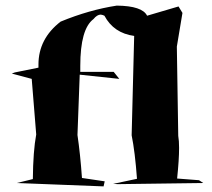

<svg xmlns="http://www.w3.org/2000/svg" viewBox="-20 -738 757 684"><path d="M349 -74 40 -86 97 -100Q98 -200 109 -259L93 -457L22 -476L33 -480L117 -497V-508Q117 -600 196 -661Q298 -703 396 -718Q487 -717 504 -682L616 -715L630 -692L610 -572L615 -254Q618 -237 618 -211Q618 -169 611 -102L689 -96L704 -86L400 -82L383 -83L468 -101Q461 -197 449 -256L458 -610Q385 -620 352 -682Q346 -685 339 -686Q326 -686 313 -670Q266 -635 266 -503V-482H385L405 -457L264 -472L256 -257Q266 -189 272 -104L353 -92Z"/></svg>

Font: Xiangcui Kesong Xiangcui Kesong
Style: Regular
Weight: 400
Version: Version 1.501;March 28, 2024;FontCreator 14.0.0.2814 64-bit